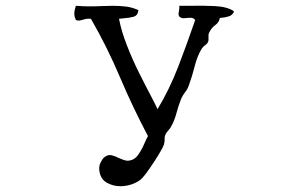

<svg xmlns="http://www.w3.org/2000/svg" viewBox="-20 -632 1040 663"><path d="M788 -593Q784 -580 770 -575.5Q756 -571 739 -570Q737 -555 723.5 -545.5Q710 -536 702 -519Q700 -515 700 -511Q700 -507 700 -503Q700 -499 700 -495.5Q700 -492 699 -489Q697 -482 689 -476.5Q681 -471 676 -463Q661 -438 652.5 -404Q644 -370 632 -337Q628 -325 619.5 -314Q611 -303 606 -292Q596 -267 589.5 -242Q583 -217 572 -197Q568 -189 561.5 -182Q555 -175 551 -167Q548 -160 548.5 -151Q549 -142 546 -133Q542 -121 527.5 -97.5Q513 -74 497.5 -51.5Q482 -29 472 -18Q460 -5 439 3Q418 11 396 11Q371 11 350 -0.5Q329 -12 324 -37Q320 -56 327 -70Q334 -84 339 -88Q352 -99 365 -96Q378 -93 391 -86Q399 -83 406.5 -80Q414 -77 421 -77Q443 -78 456 -96Q469 -114 477.5 -134Q486 -154 491 -162Q439 -260 394 -366Q349 -472 294 -567Q286 -568 279.5 -567Q273 -566 267 -564Q260 -562 254.5 -561Q249 -560 242 -563Q236 -577 236.5 -587Q237 -597 242 -612Q267 -610 289 -610Q311 -610 331 -611Q341 -611 350.5 -611.5Q360 -612 369 -612Q392 -612 414 -609.5Q436 -607 458 -597Q456 -578 440.5 -574Q425 -570 408 -569Q403 -568 399 -568Q395 -568 391 -567Q399 -525 418 -476Q437 -427 460 -381Q483 -335 501 -301Q519 -267 524 -255Q565 -323 595.5 -402Q626 -481 654 -563Q648 -570 641 -570.5Q634 -571 627 -570Q620 -569 613 -569Q606 -569 599 -575Q596 -580 596.5 -584.5Q597 -589 598 -594Q598 -597 599 -601.5Q600 -606 599 -612Q608 -612 618 -612Q628 -612 639 -612Q678 -613 721.5 -611Q765 -609 788 -593Z"/></svg>

Font: Yuji Boku
Style: Regular
Weight: 400
Designer: Kataoka Yuji
Foundry: Kinuta Font Factory
Version: Version 3.002